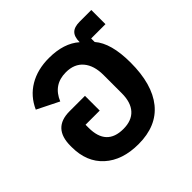

<svg xmlns="http://www.w3.org/2000/svg" viewBox="-157 -757 922 922"><g transform="rotate(-45 304.0 -296.0)"><path d="M580.1 -507.8H482.9V-483.9Q535.2 -424.3 535.2 -292Q535.2 -144.5 471.7 -66.2Q408.2 12.2 285.2 12.2Q175.8 12.2 111.8 -45.7Q47.9 -103.5 47.9 -205.1V-212.9Q47.9 -334 162.1 -334H267.1V-233.9H170.9V-212.9Q170.9 -90.8 285.2 -90.8Q341.8 -90.8 371.3 -123.3Q400.9 -155.8 400.9 -217.8V-341.8Q400.9 -406.2 370.1 -442.6Q339.4 -479 282.2 -479Q197.3 -479 164.1 -398.9L53.2 -454.1Q81.5 -517.6 138.4 -551.3Q195.3 -585 272.9 -585Q373.5 -585 431.2 -534.2Q431.2 -570.8 447.8 -587.4Q464.4 -604 501 -604H580.1Z"/></g></svg>

Font: Anuphan SemiBold
Style: Bold
Weight: 600
Designer: Mike Abbink, Paul van der Laan, Pieter van Rosmalen, Mint Tantisuwanna
Foundry: Bold Monday; Cadson Demak
Version: Version 3.002;hotconv 1.0.109;makeotfexe 2.5.65596